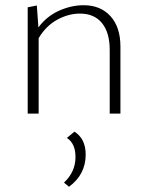

<svg xmlns="http://www.w3.org/2000/svg" viewBox="-20 -435 567 735"><path d="M300 -415Q365 -415 403 -373Q441 -331 441 -257V0H400V-244Q400 -310 370.5 -346.5Q341 -383 286 -383Q242 -383 199 -359.5Q156 -336 128 -289V0H86V-407L121 -414L127 -330Q159 -373 206 -394Q253 -415 300 -415ZM265 69Q308 96 308 157Q308 233 244 280L225 264Q269 223 269 166Q269 114 236 93Z"/></svg>

Font: EauTest Light
Style: Regular
Weight: 300
Designer: Christian Thalmann (Catharsis Fonts)
Version: Version 0.001;PS 000.001;hotconv 1.0.88;makeotf.lib2.5.64775